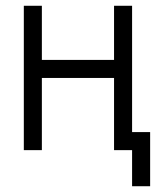

<svg xmlns="http://www.w3.org/2000/svg" viewBox="-20 -520 540 665"><path d="M125 -312.5H375V-500H437.5V-62.5H500V125H437.5V0H375V-250H125V0H62.5V-500H125Z"/></svg>

Font: 寒蝉点阵体 16px
Style: Regular
Weight: 400
Designer: Designed by Warren2060
Foundry: ChillType
Version: Version 1.000